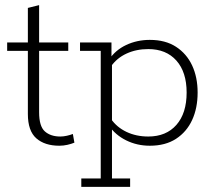

<svg xmlns="http://www.w3.org/2000/svg" viewBox="-20 -560 838 751"><path d="M212 10Q155 10 122 -19Q89 -48 89 -114V-361H8V-394H89V-529L133 -540V-394H247V-361H133V-121Q133 -66 155.5 -46Q178 -26 216 -26Q228 -26 241.5 -29Q255 -32 265 -36L271 -2Q259 3 243.5 6.5Q228 10 212 10Z M293 -394H416V-332L406 -326Q431 -364 473.5 -384Q516 -404 566 -404Q627 -404 668.5 -377Q710 -350 731.5 -304Q753 -258 753 -198Q753 -137 731.5 -90.5Q710 -44 668.5 -17Q627 10 566 10Q516 10 473.5 -11Q431 -32 406 -69L418 -62V138H489V171H298V138H374V-361H293ZM560 -26Q630 -26 670 -71.5Q710 -117 710 -198Q710 -278 670 -323Q630 -368 560 -368Q513 -368 475 -350.5Q437 -333 414 -300L418 -322V-72L414 -95Q437 -62 475 -44Q513 -26 560 -26Z"/></svg>

Font: Rokkitt ExtraLight
Style: Regular
Weight: 250
Version: Version 3.103